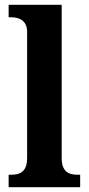

<svg xmlns="http://www.w3.org/2000/svg" viewBox="-20 -780 370 800"><path d="M16 0H314V-52H303C265 -52 237 -65 237 -123V-760H16V-708H27C52 -708 93 -700 93 -647V-123C93 -65 65 -52 27 -52H16Z"/></svg>

Font: Noto Serif Georgian SemiCondensed Bold
Style: Regular
Weight: 700
Width: 4
Designer: Monotype Design Team, Akaki Razmadze
Foundry: Google LLC
Version: Version 2.003